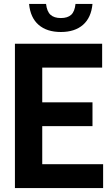

<svg xmlns="http://www.w3.org/2000/svg" viewBox="-20 -964 574 984"><path d="M56.5 0V-740H503.5V-617.5H196.5V-439.5H454V-317.5H196.5V-122.5H508.5V0ZM292 -800Q220 -800 177.8 -836.8Q135.5 -873.5 129 -944H216Q220.5 -905 239 -888.2Q257.5 -871.5 292 -871.5Q326.5 -871.5 344.8 -888.2Q363 -905 367 -944H454Q447.5 -873.5 405.5 -836.8Q363.5 -800 292 -800Z"/></svg>

Font: Encode Sans Condensed
Style: Bold
Weight: 700
Width: 3
Designer: Multiple Designers
Foundry: Impallari Type
Version: Version 3.000; ttfautohint (v1.8.3) -l 8 -r 50 -G 200 -x 14 